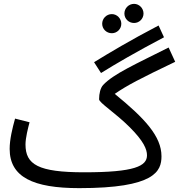

<svg xmlns="http://www.w3.org/2000/svg" viewBox="-20 -953 927 994"><path d="M674 -834C701 -834 723 -856 723 -883C723 -910 701 -933 674 -933C646 -933 624 -910 624 -883C624 -856 646 -834 674 -834ZM559 -781C586 -781 608 -803 608 -830C608 -857 586 -880 559 -880C531 -880 509 -857 509 -830C509 -803 531 -781 559 -781ZM503 -575C580 -623 683 -683 829 -760L801 -821C657 -746 545 -679 467 -631ZM390 21C781 21 816 -66 816 -144C816 -247 730 -340 574 -467C638 -511 705 -546 887 -633L853 -707C682 -621 567 -570 514 -513C500 -498 493 -469 493 -439C493 -421 577 -369 652 -294C724 -222 741 -180 741 -149C741 -93 677 -61 416 -61C178 -61 112 -101 112 -205C112 -239 125 -290 133 -320L58 -339C44 -289 30 -231 30 -182C30 -36 152 21 390 21Z"/></svg>

Font: Noto Sans Arabic
Style: Regular
Weight: 400
Designer: Monotype Design Team, Nadine Chahine, Nizar Qandah and Khaled Hosny
Foundry: Monotype Imaging Inc.
Version: Version 2.012